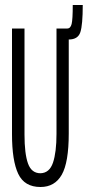

<svg xmlns="http://www.w3.org/2000/svg" viewBox="-20 -737 353 768"><path d="M142 11Q78 11 53 -41.5Q28 -94 28 -200V-623H78V-199Q78 -122 92 -83Q106 -44 142 -44Q178 -45 192 -86.5Q206 -128 206 -202V-623H255V-203Q255 -87 227 -38Q199 11 142 11ZM255 -579 249 -623Q262 -623 266.5 -641Q271 -659 271 -717H311Q311 -638 301.5 -608.5Q292 -579 255 -579Z"/></svg>

Font: Inconsolata ExtraCondensed Thin
Style: Regular
Weight: 100
Width: 2
Monospace: yes
Designer: Raph Levien, Cyreal, Brenton Simpson
Foundry: Raph Levien, Cyreal, Google
Version: Version 3.100; ttfautohint (v1.8.4.7-5d5b)